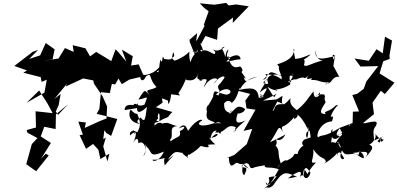

<svg xmlns="http://www.w3.org/2000/svg" viewBox="-20 -1065 2771 1339"><path d="M204 -702 210 -705 80 -605 168 -574 143 -558 264 -527 270 -494 306 -509 290 -419 165 -348 253 -434 313 -340 347 -276 228 -289 231 -176 166 -158 171 -140 241 -102 202 -60 163 80 232 129 320 19 299 7 266 42 335 -68 249 -123 263 -111 289 -181 368 -165 370 -267 455 -338 385 -264 369 -288 389 -331 403 -410 359 -374 450 -485 467 -526 496 -606 439 -462 560 -518 631 -504 635 -482 695 -394 727 -323 723 -239 670 -218 571 -173 579 -211 526 -217 558 -126 535 -123 580 -27 629 -61 666 -21 680 44 743 7 721 92 729 61 700 -44 718 -105 700 -95 708 -157 721 -138 755 -117 798 -235 697 -261 654 -271 673 -305 684 -422 746 -416 760 -480 783 -476 806 -517 830 -478 882 -510 983 -534 947 -616 894 -608 906 -673 830 -719 861 -635 804 -703 786 -721 756 -639 651 -703 608 -672 576 -728 487 -750 494 -703 433 -730 388 -657 281 -640 347 -652 361 -721 299 -765 260 -679 184 -654 246 -717Z M1114 -349C1112 -384 1093 -386 1152 -363C1149 -314 1170 -358 1173 -407C1230 -404 1245 -388 1224 -415C1259 -468 1251 -456 1296 -557C1248 -535 1279 -553 1279 -507C1345 -495 1365 -527 1375 -619C1366 -524 1337 -525 1375 -507C1424 -498 1352 -501 1374 -505C1466 -536 1392 -468 1406 -459C1437 -536 1540 -533 1469 -481C1522 -548 1559 -537 1541 -516C1498 -458 1530 -500 1508 -475C1508 -473 1487 -465 1516 -424C1493 -409 1471 -462 1465 -381C1516 -454 1587 -455 1588 -422C1558 -376 1505 -445 1505 -399C1460 -417 1486 -408 1420 -311C1436 -340 1477 -337 1440 -336C1400 -320 1433 -246 1432 -316C1393 -208 1463 -232 1478 -207C1355 -167 1350 -208 1390 -224C1383 -244 1329 -210 1294 -155C1286 -143 1281 -229 1226 -169C1288 -200 1266 -162 1234 -151C1246 -98 1211 -123 1149 -61C1191 -39 1152 -143 1163 -90C1201 -110 1146 -184 1216 -185C1152 -201 1162 -217 1106 -202C1120 -210 1072 -218 1056 -183C1084 -158 1024 -218 1088 -213C1093 -220 1052 -222 1082 -236C1074 -283 1101 -296 1091 -219C1133 -247 1161 -246 1156 -256L1182 -284L1067 -317ZM940 -349C930 -298 930 -250 1005 -319C990 -215 990 -212 957 -249C975 -245 902 -218 962 -200C875 -209 874 -274 891 -301C934 -254 939 -280 938 -268C968 -201 957 -173 927 -126C967 -141 979 -119 905 -158C931 -94 918 -156 905 -154C922 -149 879 -159 887 -120C920 -155 947 -156 909 -69C926 -102 945 -110 945 -66C991 -96 1012 -1 979 23C1022 -42 965 -93 1006 -38C1043 -6 1017 39 1123 -8C1096 58 1045 68 1044 48C1090 56 1179 17 1170 27C1153 29 1111 10 1129 89C1178 26 1228 -12 1149 50C1205 -28 1211 -1 1264 3C1223 -6 1317 50 1292 36C1271 47 1308 -16 1295 17C1393 -40 1364 -51 1394 -45C1363 -51 1462 -20 1429 -55C1507 -66 1486 -38 1440 -103C1524 -107 1507 -168 1447 -96C1456 -147 1483 -178 1517 -129C1510 -148 1588 -217 1569 -218C1528 -190 1508 -216 1476 -202C1513 -229 1554 -201 1479 -142C1556 -129 1552 -209 1625 -178C1601 -131 1670 -180 1604 -144C1607 -135 1609 -156 1692 -225C1620 -190 1618 -221 1641 -283C1616 -264 1686 -273 1689 -305C1621 -351 1622 -285 1556 -256C1631 -290 1539 -254 1602 -298C1570 -253 1546 -314 1555 -292C1533 -322 1552 -357 1537 -335C1569 -386 1600 -348 1595 -346C1635 -378 1640 -428 1654 -455C1648 -411 1669 -517 1776 -530C1696 -509 1695 -477 1680 -526C1692 -521 1714 -492 1654 -577C1621 -545 1704 -558 1655 -602C1633 -595 1590 -577 1571 -674C1634 -617 1613 -632 1582 -660C1565 -656 1651 -711 1658 -652C1596 -648 1514 -613 1589 -659C1529 -665 1594 -732 1564 -711C1587 -732 1555 -722 1552 -666C1530 -744 1517 -720 1532 -734C1579 -757 1491 -684 1465 -725C1486 -696 1453 -728 1481 -704C1484 -661 1438 -724 1394 -713C1379 -690 1366 -735 1398 -710C1384 -736 1389 -797 1282 -793C1383 -800 1297 -734 1397 -766C1322 -741 1398 -680 1316 -706C1391 -698 1319 -713 1305 -610C1335 -609 1292 -623 1301 -706C1278 -678 1225 -649 1197 -642C1152 -676 1215 -651 1188 -701C1173 -658 1196 -642 1124 -654C1107 -707 1118 -596 1099 -650C1086 -598 1093 -543 1073 -567C1085 -578 1116 -575 1105 -604C1114 -643 1087 -554 991 -542C931 -558 967 -459 998 -533C1044 -565 1013 -515 1072 -458C1036 -432 979 -448 1023 -404C988 -427 999 -461 945 -370C1014 -383 1014 -408 988 -336C936 -311 932 -361 908 -331C906 -332 850 -346 849 -297L946 -313ZM1302 -788 1303 -773 1339 -683 1413 -814 1494 -787 1500 -866 1605 -943 1603 -905 1715 -1021 1627 -1034 1575 -1027 1557 -1045 1475 -1032 1373 -1042 1403 -1011 1435 -986 1401 -891 1407 -885 1347 -772 1355 -834Z M2103 -92C2062 -60 2113 -28 2125 -62C2051 -45 2040 48 2077 11C1995 2 2069 11 1981 55C1973 47 1938 61 1912 115C1922 93 1937 57 1950 105C1900 -14 1947 1 1894 -60C1873 -28 1931 -49 1901 -99C1931 -69 1965 -107 1969 -131C1970 -118 1854 -73 1861 -70C1925 -157 1919 -209 1953 -143C1933 -195 1962 -175 1950 -185C1966 -180 2020 -228 2041 -263C2001 -209 2078 -252 2049 -270C2063 -260 2092 -239 2127 -162C2124 -201 2139 -169 2124 -107C2121 -91 2097 -147 2140 -153L2147 -107ZM2307 -648C2288 -704 2316 -678 2314 -673C2235 -656 2174 -633 2179 -717C2186 -634 2233 -642 2242 -646C2153 -627 2114 -592 2100 -611C2120 -685 2059 -614 2147 -684C2130 -685 2098 -659 2039 -654C2036 -663 2019 -758 2033 -714C2022 -682 2020 -650 1913 -616C1935 -585 1930 -614 1932 -618C1908 -575 1951 -548 1944 -512C1880 -555 1875 -537 1830 -550C1837 -538 1853 -523 1813 -506C1881 -573 1845 -576 1955 -529C1938 -555 1818 -555 1850 -486C1854 -469 1773 -486 1853 -512C1811 -511 1830 -470 1831 -483C1854 -519 1808 -460 1792 -421C1875 -486 1827 -421 1809 -389C1791 -410 1780 -379 1824 -393C1768 -406 1804 -416 1819 -389C1785 -383 1782 -383 1785 -380C1777 -468 1722 -451 1627 -435L1725 -410L1691 -364L1699 -309L1762 -300L1678 -152L1739 -166L1701 -60L1614 16L1563 36L1576 35C1582 141 1622 57 1636 72C1688 95 1654 52 1716 111C1659 87 1694 66 1658 100C1693 48 1650 135 1683 157C1726 71 1661 127 1671 83C1742 47 1700 129 1755 102C1814 87 1789 97 1825 87C1826 117 1864 92 1924 116C1886 180 1901 162 1866 212C1860 251 1812 172 1842 227C1889 175 1808 172 1906 164C1917 153 1897 192 1817 254C1853 226 1843 261 1883 230C1952 133 1959 125 2052 169C2044 167 2026 174 1988 179C2073 115 2089 127 2073 165C2089 183 2051 164 2099 155C2104 89 2117 97 2145 140C2126 208 2077 173 2102 113C2144 173 2099 154 2184 68C2127 79 2175 43 2164 -25C2219 55 2244 25 2253 64C2208 101 2317 31 2332 0C2334 67 2325 -30 2360 6C2366 -58 2305 -64 2372 -72C2273 -59 2323 -94 2261 -54C2255 -71 2287 9 2304 -61C2258 -2 2293 -29 2299 -164C2274 -149 2293 -57 2350 -115C2289 -133 2371 -120 2374 -140C2334 -119 2305 -110 2352 -175C2236 -103 2231 -131 2199 -108C2180 -113 2211 -218 2300 -219C2282 -206 2324 -268 2286 -249C2307 -322 2363 -343 2322 -330C2274 -279 2230 -293 2252 -269C2195 -271 2221 -303 2251 -352C2233 -396 2256 -378 2241 -406C2174 -417 2162 -356 2210 -420C2222 -404 2165 -351 2167 -428C2126 -382 2115 -345 2040 -289C2085 -292 1986 -315 2007 -381C1953 -321 1938 -317 1950 -397C1889 -357 1885 -370 1965 -336C1878 -350 1906 -296 1881 -292L1922 -373L1814 -363C1832 -374 1865 -384 1909 -412C1882 -385 1910 -359 1845 -460C1896 -424 1935 -438 1906 -430C1881 -449 1937 -430 2005 -477C1996 -528 1995 -550 2023 -532C2015 -578 2045 -536 1991 -489C2019 -532 2015 -474 1989 -496C2048 -522 2044 -507 2042 -510C2129 -548 2082 -495 2133 -539C2089 -487 2183 -540 2148 -507C2211 -511 2214 -483 2281 -492C2224 -470 2262 -470 2256 -487C2294 -468 2290 -537 2346 -529L2305 -605L2318 -688Z M2420 -199C2433 -203 2402 -167 2370 -156C2359 -89 2371 -158 2312 -52C2362 -105 2325 -49 2384 -17C2362 -59 2324 -43 2379 37C2379 56 2334 45 2365 -16C2394 38 2420 -8 2480 16C2493 -31 2511 -54 2455 -15C2517 -21 2528 52 2509 37C2470 21 2488 17 2438 2C2510 -6 2574 -23 2523 41C2555 0 2611 -46 2544 -58C2535 -34 2625 -94 2593 -137C2605 -116 2628 -106 2641 -75C2673 -111 2651 -74 2635 -106C2635 -72 2627 -62 2613 -82C2665 -132 2666 -116 2588 -85C2588 -138 2574 -152 2602 -188C2613 -217 2614 -227 2527 -206H2511L2588 -269L2578 -349L2636 -432L2664 -409L2731 -488L2627 -553L2653 -638L2698 -654L2696 -678L2714 -782L2665 -809L2649 -693L2606 -722L2552 -641L2453 -657L2494 -601L2618 -604L2535 -497L2517 -446L2473 -412L2437 -402L2484 -288L2441 -286L2439 -207L2348 -173L2369 -133L2400 -165Z"/></svg>

Font: Hussar Lance
Style: Italic
Weight: 700
Foundry: Cannot Into Space Fonts, PlusOne Fonts
Version: Version 2.27